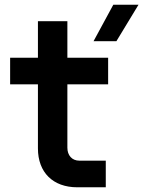

<svg xmlns="http://www.w3.org/2000/svg" viewBox="-20 -795 608 815"><path d="M474 -620 568 -775H461L377 -620ZM429 0V-113H317C285 -113 266 -136 266 -168V-437H439V-550H266V-705H141V-550H23V-437H141V-165C141 -63 205 0 308 0Z"/></svg>

Font: Tekne LDO
Style: Bold
Weight: 700
Monospace: yes
Designer: Alessio Laiso, Mario Rullo, Paolo Rosset
Foundry: Alessio Laiso
Version: Version 1.000;hotconv 1.0.109;makeotfexe 2.5.65596